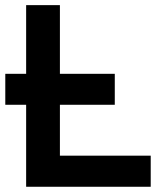

<svg xmlns="http://www.w3.org/2000/svg" viewBox="-30 -713 636 733"><path d="M-9.8 -313V-431.2H69.8V-693.4H198.7V-431.2H408.2V-313H198.7V-118.7H545.4V0H69.8V-313Z"/></svg>

Font: Cascadia Mono PL
Style: Bold
Weight: 700
Monospace: yes
Designer: Aaron Bell
Foundry: Saja Typeworks
Version: Version 2404.023; ttfautohint (v1.8.4)